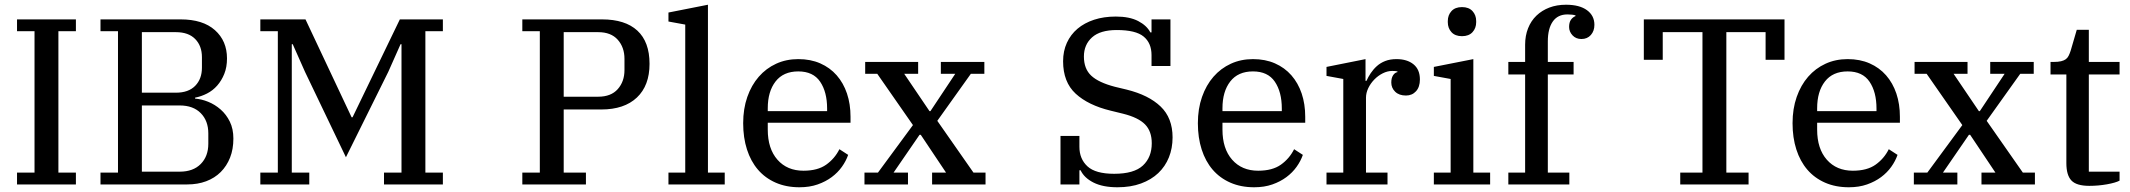

<svg xmlns="http://www.w3.org/2000/svg" viewBox="-20 -780 9010 812"><path d="M52 -50H126V-648H52V-698H301V-648H227V-50H301V0H52Z M405 -50H479V-648H405V-698H744Q838 -698 889 -652.5Q940 -607 940 -533Q940 -496 928.5 -467.5Q917 -439 898.5 -418Q880 -397 855.5 -384.5Q831 -372 805 -367V-363Q832 -361 860.5 -349.5Q889 -338 913 -317Q937 -296 952 -265.5Q967 -235 967 -194Q967 -149 953 -113.5Q939 -78 913.5 -52.5Q888 -27 852 -13.5Q816 0 772 0H405ZM580 -54H740Q797 -54 829 -86.5Q861 -119 861 -172V-216Q861 -269 829 -301.5Q797 -334 740 -334H580ZM580 -388H724Q777 -388 805.5 -417Q834 -446 834 -494V-538Q834 -586 805.5 -615Q777 -644 724 -644H580Z M1081 -50H1155V-648H1081V-698H1272L1467 -284H1471L1671 -698H1853V-648H1779V-50H1853V0H1604V-50H1678V-593H1674L1622 -476L1443 -115L1270 -476L1218 -593H1214V-50H1288V0H1081Z M2189 -50H2263V-648H2189V-698H2526Q2624 -698 2675.5 -650.5Q2727 -603 2727 -510Q2727 -418 2673.5 -367.5Q2620 -317 2523 -317H2364V-50H2458V0H2189ZM2364 -371H2510Q2564 -371 2592.5 -403Q2621 -435 2621 -484V-531Q2621 -580 2592.5 -612Q2564 -644 2510 -644H2364Z M2807 -50H2878V-676L2807 -689V-727L2974 -760V-50H3045V0H2807Z M3361 12Q3305 12 3260.5 -7.5Q3216 -27 3185.5 -62.5Q3155 -98 3139 -148Q3123 -198 3123 -259Q3123 -320 3140.5 -370Q3158 -420 3189 -455.5Q3220 -491 3262.5 -510.5Q3305 -530 3356 -530Q3408 -530 3449 -512Q3490 -494 3518.5 -461.5Q3547 -429 3562 -384.5Q3577 -340 3577 -286V-261H3227V-232Q3227 -151 3268 -104.5Q3309 -58 3378 -58Q3438 -58 3474 -83.5Q3510 -109 3530 -149L3567 -125Q3558 -99 3540.5 -74.5Q3523 -50 3497.5 -31Q3472 -12 3438 0Q3404 12 3361 12ZM3227 -310H3478V-321Q3478 -391 3448.5 -434.5Q3419 -478 3356 -478Q3293 -478 3260 -435.5Q3227 -393 3227 -322Z M3636 -50H3693L3841 -251L3690 -468H3639V-518H3863V-468H3804L3911 -310H3915L4020 -468H3959V-518H4143V-468H4086L3944 -269L4097 -50H4148V0H3922V-50H3981L3874 -210H3869L3759 -50H3820V0H3636Z M4706 12Q4644 12 4604.5 -8Q4565 -28 4550 -60H4545V0H4465V-205H4545V-159Q4545 -108 4579 -76.5Q4613 -45 4692 -45Q4776 -45 4813.5 -80Q4851 -115 4851 -174Q4851 -225 4822.5 -254Q4794 -283 4730 -299L4677 -312Q4582 -335 4529 -384Q4476 -433 4476 -521Q4476 -564 4492 -599Q4508 -634 4537 -658.5Q4566 -683 4607 -696.5Q4648 -710 4699 -710Q4757 -710 4793.5 -691Q4830 -672 4845 -643H4850V-698H4930V-501H4850V-547Q4850 -598 4816.5 -625.5Q4783 -653 4703 -653Q4633 -653 4598.5 -622Q4564 -591 4564 -541Q4564 -489 4595 -460Q4626 -431 4695 -413L4745 -401Q4838 -378 4888.5 -329.5Q4939 -281 4939 -199Q4939 -153 4923.5 -114.5Q4908 -76 4878.5 -48Q4849 -20 4805.5 -4Q4762 12 4706 12Z M5284 12Q5228 12 5183.5 -7.5Q5139 -27 5108.5 -62.5Q5078 -98 5062 -148Q5046 -198 5046 -259Q5046 -320 5063.5 -370Q5081 -420 5112 -455.5Q5143 -491 5185.5 -510.5Q5228 -530 5279 -530Q5331 -530 5372 -512Q5413 -494 5441.5 -461.5Q5470 -429 5485 -384.5Q5500 -340 5500 -286V-261H5150V-232Q5150 -151 5191 -104.5Q5232 -58 5301 -58Q5361 -58 5397 -83.5Q5433 -109 5453 -149L5490 -125Q5481 -99 5463.5 -74.5Q5446 -50 5420.5 -31Q5395 -12 5361 0Q5327 12 5284 12ZM5150 -310H5401V-321Q5401 -391 5371.5 -434.5Q5342 -478 5279 -478Q5216 -478 5183 -435.5Q5150 -393 5150 -322Z M5590 -50H5661V-446L5590 -459V-497L5755 -530V-438H5759Q5766 -454 5777 -470.5Q5788 -487 5803 -500.5Q5818 -514 5838.5 -522Q5859 -530 5886 -530Q5931 -530 5958 -508Q5985 -486 5985 -444Q5985 -412 5968.5 -394Q5952 -376 5926 -376Q5897 -376 5880.5 -392Q5864 -408 5864 -431Q5864 -450 5871.5 -461.5Q5879 -473 5890 -475V-478Q5886 -479 5881 -479.5Q5876 -480 5868 -480Q5848 -480 5828 -470Q5808 -460 5792 -443.5Q5776 -427 5766.5 -407Q5757 -387 5757 -367V-50H5848V0H5590Z M6163 -627Q6134 -627 6118.5 -644Q6103 -661 6103 -686V-691Q6103 -716 6118.5 -733Q6134 -750 6163 -750Q6192 -750 6207.5 -733Q6223 -716 6223 -691V-686Q6223 -661 6207.5 -644Q6192 -627 6163 -627ZM6044 -50H6115V-446L6044 -459V-497L6211 -530V-50H6282V0H6044Z M6359 -50H6430V-465H6359V-518H6430V-591Q6430 -629 6442.5 -660.5Q6455 -692 6478 -714Q6501 -736 6532.5 -748Q6564 -760 6603 -760Q6660 -760 6691.5 -737Q6723 -714 6723 -675Q6723 -649 6708 -632Q6693 -615 6668 -615Q6645 -615 6630.5 -630.5Q6616 -646 6616 -666Q6616 -685 6623.5 -696Q6631 -707 6643 -712V-715Q6637 -717 6628 -718Q6619 -719 6609 -719Q6568 -719 6547 -689Q6526 -659 6526 -605V-518H6635V-465H6526V-50H6617V0H6359Z M7086 -50H7180V-644H7012V-527H6932V-698H7527V-527H7447V-644H7281V-50H7375V0H7086Z M7799 12Q7743 12 7698.5 -7.5Q7654 -27 7623.5 -62.5Q7593 -98 7577 -148Q7561 -198 7561 -259Q7561 -320 7578.5 -370Q7596 -420 7627 -455.5Q7658 -491 7700.5 -510.5Q7743 -530 7794 -530Q7846 -530 7887 -512Q7928 -494 7956.5 -461.5Q7985 -429 8000 -384.5Q8015 -340 8015 -286V-261H7665V-232Q7665 -151 7706 -104.5Q7747 -58 7816 -58Q7876 -58 7912 -83.5Q7948 -109 7968 -149L8005 -125Q7996 -99 7978.5 -74.5Q7961 -50 7935.5 -31Q7910 -12 7876 0Q7842 12 7799 12ZM7665 -310H7916V-321Q7916 -391 7886.5 -434.5Q7857 -478 7794 -478Q7731 -478 7698 -435.5Q7665 -393 7665 -322Z M8074 -50H8131L8279 -251L8128 -468H8077V-518H8301V-468H8242L8349 -310H8353L8458 -468H8397V-518H8581V-468H8524L8382 -269L8535 -50H8586V0H8360V-50H8419L8312 -210H8307L8197 -50H8258V0H8074Z M8816 6Q8762 6 8740.5 -16.5Q8719 -39 8719 -90V-465H8652V-518H8664Q8684 -518 8696.5 -521Q8709 -524 8716.5 -529.5Q8724 -535 8728.5 -544Q8733 -553 8737 -565L8763 -654H8814V-518H8944V-465H8814V-54H8944V-16Q8927 -7 8890.5 -0.5Q8854 6 8816 6Z"/></svg>

Font: IBM Plex Serif Text
Style: Regular
Weight: 450
Designer: Mike Abbink, Paul van der Laan, Pieter van Rosmalen
Foundry: Bold Monday
Version: Version 3.001